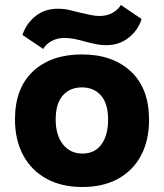

<svg xmlns="http://www.w3.org/2000/svg" viewBox="-20 -740 657 769"><path d="M310 9Q227 9 166.5 -24Q106 -57 73 -118Q40 -179 40 -262Q40 -387 112.5 -454.5Q185 -522 308 -522Q431 -522 504 -454Q577 -386 577 -260Q577 -178 545 -117.5Q513 -57 453 -24Q393 9 310 9ZM310 -125Q360 -125 386.5 -162Q413 -199 413 -260Q413 -325 384.5 -357.5Q356 -390 308 -390Q260 -390 231.5 -357.5Q203 -325 203 -261Q203 -199 232 -162Q261 -125 310 -125ZM153 -544 70 -600Q84 -644 121 -674.5Q158 -705 212 -705Q235 -705 257.5 -700Q280 -695 302 -689Q320 -685 340.5 -680.5Q361 -676 379 -676Q408 -676 430.5 -688.5Q453 -701 464 -720L547 -664Q534 -620 496 -589.5Q458 -559 405 -559Q383 -559 362.5 -563.5Q342 -568 326 -572Q299 -580 278 -584Q257 -588 239 -588Q209 -588 186.5 -575.5Q164 -563 153 -544Z"/></svg>

Font: Braah One
Style: Regular
Weight: 400
Designer: Ashish Kumar
Foundry: Ashish Kumar
Version: Version 1.001; ttfautohint (v1.8.4.7-5d5b);gftools[0.9.29]